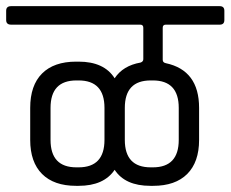

<svg xmlns="http://www.w3.org/2000/svg" viewBox="-39 -643 748 623"><path d="M-3 -623H674Q689 -623 689 -608V-578Q689 -563 674 -563H499Q489 -563 489 -553V-449Q489 -440 499 -438Q607 -415 607 -293V-189Q607 -117 568.5 -78.5Q530 -40 458 -40H449Q367 -40 333 -92Q298 -40 216 -40H208Q136 -40 97.5 -78.5Q59 -117 59 -189V-293Q59 -366 97.5 -404.5Q136 -443 208 -443H216Q299 -443 333 -389Q360 -430 417 -440Q426 -443 426 -451V-553Q426 -563 416 -563H-3Q-19 -563 -19 -578V-608Q-19 -623 -3 -623ZM300 -189V-293Q300 -382 216 -382H209Q125 -382 125 -293V-189Q125 -100 209 -100H216Q300 -100 300 -189ZM541 -189V-293Q541 -382 457 -382H450Q366 -382 366 -293V-189Q366 -100 450 -100H457Q541 -100 541 -189Z"/></svg>

Font: Rajdhani Medium
Style: Regular
Weight: 500
Designer: Satya Rajpurohit, Jyotish Sonowal
Foundry: Indian Type Foundry
Version: Version 1.201 February 1, 2022